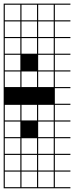

<svg xmlns="http://www.w3.org/2000/svg" viewBox="-20 -747 404 1046"><path d="M272.7 272.7V187.9H187.9V272.7ZM272.7 -545.5V-630.3H187.9V-545.5ZM181.8 -545.5V-630.3H97V-545.5ZM90.9 -545.5V-630.3H6.1V-545.5ZM272.7 -454.5V-539.4H187.9V-454.5ZM181.8 -454.5V-539.4H97V-454.5ZM90.9 -454.5V-539.4H6.1V-454.5ZM272.7 -363.6V-448.5H187.9V-363.6ZM90.9 -363.6V-448.5H6.1V-363.6ZM272.7 -272.7V-357.6H187.9V-272.7ZM181.8 -272.7V-357.6H97V-272.7ZM90.9 -272.7V-357.6H6.1V-272.7ZM272.7 -90.9V-175.8H187.9V-90.9ZM181.8 -90.9V-175.8H97V-90.9ZM90.9 -90.9V-175.8H6.1V-90.9ZM272.7 0V-84.8H187.9V0ZM90.9 0V-84.8H6.1V0ZM272.7 90.9V6.1H187.9V90.9ZM181.8 90.9V6.1H97V90.9ZM90.9 90.9V6.1H6.1V90.9ZM90.9 -636.4V-721.2H6.1V-636.4ZM181.8 -636.4V-721.2H97V-636.4ZM272.7 -636.4V-721.2H187.9V-636.4ZM90.9 181.8V97H6.1V181.8ZM181.8 181.8V97H97V181.8ZM272.7 181.8V97H187.9V181.8ZM181.8 272.7V187.9H97V272.7ZM90.9 272.7V187.9H6.1V272.7ZM363.6 278.8H0V-727.3H363.6V-721.2H278.8V-636.4H363.6V-630.3H278.8V-545.5H363.6V-539.4H278.8V-454.5H363.6V-448.5H278.8V-363.6H363.6V-357.6H278.8V-272.7H363.6V-266.7H278.8V-181.8H363.6V-175.8H278.8V-90.9H363.6V-84.8H278.8V0H363.6V6.1H278.8V90.9H363.6V97H278.8V181.8H363.6V187.9H278.8V272.7H363.6Z"/></svg>

Font: Micro 5 Charted
Style: Regular
Weight: 400
Designer: Sarah Cadigan-Fried
Version: Version 1.000; ttfautohint (v1.8.4.7-5d5b)